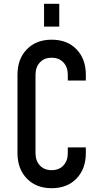

<svg xmlns="http://www.w3.org/2000/svg" viewBox="-20 -975 514 1011"><path d="M432 -199V-169Q432 -86 383 -35Q334 16 252 16Q170.5 16 121.2 -35Q72 -86 72 -169V-581Q72 -664.5 121.2 -715.2Q170.5 -766 252 -766Q334 -766 383 -715.2Q432 -664.5 432 -581V-551H337V-581Q337 -621.5 314 -646.2Q291 -671 252 -671Q213 -671 190 -646.2Q167 -621.5 167 -581V-169Q167 -128.5 190 -103.8Q213 -79 252 -79Q291 -79 314 -103.8Q337 -128.5 337 -169V-199ZM212 -835V-955H292V-835Z"/></svg>

Font: Mohave Medium
Style: Regular
Weight: 500
Designer: Gumpita Rahayu
Foundry: Tokotype
Version: Version 2.003